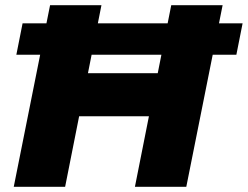

<svg xmlns="http://www.w3.org/2000/svg" viewBox="-20 -720 955 740"><path d="M838 -700 698 0H500L554 -272H285L231 0H33L173 -700H371L319 -438H588L640 -700ZM67 -630H915L891 -509H43Z"/></svg>

Font: Idrija
Style: Italic
Weight: 800
Italic angle: -11.3°
Designer: Julieta Ulanovsky
Foundry: Julieta Ulanovsky
Version: Version 7.200